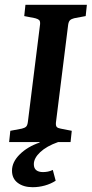

<svg xmlns="http://www.w3.org/2000/svg" viewBox="-20 -592 382 800"><path d="M18 0 23 -47 71 -56Q83 -59 88.5 -64Q94 -69 96 -83L147 -491Q148 -504 143 -508.5Q138 -513 127 -516L81 -525L86 -572H342L337 -525L289 -516Q277 -513 271.5 -507.5Q266 -502 264 -489L213 -81Q212 -68 216.5 -63Q221 -58 233 -56L279 -47L274 0ZM116 188Q78 188 54 170Q30 152 30 119Q30 83 62.5 51Q95 19 145 2V-8H222V0Q174 17 147.5 42Q121 67 121 92Q121 109 131 117Q141 125 159 125Q169 125 179.5 123Q190 121 200 116L212 161Q192 174 167 181Q142 188 116 188Z"/></svg>

Font: Yrsa SemiBold
Style: Italic
Weight: 600
Italic angle: -7.10001°
Version: Version 2.004